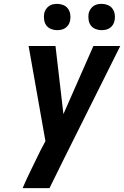

<svg xmlns="http://www.w3.org/2000/svg" viewBox="-20 -973 642 993"><path d="M236 0H97Q118 -49 141.5 -96.5Q165 -144 188 -192L215 -243L128 -735H267L308 -383L463 -735H602L306 -142ZM505 -817Q489 -817 474 -823Q459 -829 450 -841Q441 -853 438.5 -869Q436 -885 438 -901Q440 -913 446.5 -923.5Q453 -934 462.5 -941Q472 -948 483 -950.5Q494 -953 506 -953Q522 -953 537 -947Q552 -941 561 -929Q570 -917 573 -901Q576 -885 573 -869Q571 -857 565 -846.5Q559 -836 549 -829Q539 -822 528 -819.5Q517 -817 505 -817ZM275 -817Q259 -817 244 -823Q229 -829 220 -841Q211 -853 208.5 -869Q206 -885 208 -901Q210 -913 216.5 -923.5Q223 -934 232.5 -941Q242 -948 253 -950.5Q264 -953 276 -953Q292 -953 307 -947Q322 -941 331 -929Q340 -917 343 -901Q346 -885 343 -869Q341 -857 335 -846.5Q329 -836 319 -829Q309 -822 298 -819.5Q287 -817 275 -817Z"/></svg>

Font: Iosevka Aile Extrabold Oblique
Style: Regular
Weight: 800
Italic angle: -9°
Designer: Belleve Invis
Foundry: Belleve Invis
Version: Version 31.1.0; ttfautohint (v1.8.4)